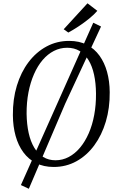

<svg xmlns="http://www.w3.org/2000/svg" viewBox="-20 -1000 714 1162"><path d="M305 10.5Q244.5 10.5 198.5 -12.8Q152.5 -36 121.5 -78Q90.5 -120 74.5 -177.2Q58.5 -234.5 58 -302.5Q57 -399.5 82 -481.5Q107 -563.5 153 -624.2Q199 -685 261.8 -718.8Q324.5 -752.5 398.5 -752.5Q460 -752.5 505.8 -729Q551.5 -705.5 582 -663.2Q612.5 -621 628 -564.8Q643.5 -508.5 644 -442.5Q645 -346.5 620.5 -264.2Q596 -182 550.5 -120.2Q505 -58.5 442.5 -24Q380 10.5 305 10.5ZM316 -30Q358.5 -30 396.2 -50Q434 -70 464.5 -106.5Q495 -143 517 -193.2Q539 -243.5 550.2 -304.2Q561.5 -365 561 -433Q560.5 -497 549.2 -548.2Q538 -599.5 516 -635.8Q494 -672 461.8 -691.5Q429.5 -711 386.5 -711Q344 -711 306.2 -691.8Q268.5 -672.5 238 -636.8Q207.5 -601 185.8 -551.2Q164 -501.5 152.2 -440.8Q140.5 -380 141 -311Q142 -247 153.5 -195.2Q165 -143.5 187.2 -106.5Q209.5 -69.5 241.8 -49.8Q274 -30 316 -30ZM106.5 120 336 -394.5 544.5 -862.5 591.5 -839.5 375 -373.5 154.5 142.5ZM393.5 -803 365.5 -823 509.5 -980 569 -934.5Q550.5 -912.5 519.8 -887.5Q489 -862.5 455.2 -840.2Q421.5 -818 393.5 -803Z"/></svg>

Font: Merriweather 60pt Light
Style: Italic
Weight: 300
Italic angle: -7.8°
Version: Version 2.101